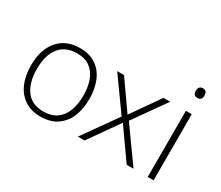

<svg xmlns="http://www.w3.org/2000/svg" viewBox="-125 -1025 1535 1335"><g transform="rotate(30 642.5 -358.0)"><path d="M527 -266Q527 -184 500.5 -122Q474 -60 421.5 -25Q369 10 291 10Q217 10 164.5 -25Q112 -60 85 -122Q58 -184 58 -266Q58 -394 121 -467.5Q184 -541 296 -541Q373 -541 424.5 -505.5Q476 -470 501.5 -408Q527 -346 527 -266ZM106 -266Q106 -160 151.5 -95.5Q197 -31 292 -31Q356 -31 397.5 -60.5Q439 -90 459 -143Q479 -196 479 -266Q479 -333 460 -385.5Q441 -438 401 -468.5Q361 -499 295 -499Q202 -499 154 -437Q106 -375 106 -266Z M782 -273 597 -531H652L811 -305L969 -531H1023L840 -273L1035 0H980L811 -240L642 0H588Z M1173 -726Q1192 -726 1200 -715.5Q1208 -705 1208 -687Q1208 -669 1200 -658.5Q1192 -648 1173 -648Q1139 -648 1139 -687Q1139 -705 1147.5 -715.5Q1156 -726 1173 -726ZM1196 -531V0H1149V-531Z"/></g></svg>

Font: Noto Sans Thaana ExtraLight
Style: Regular
Weight: 200
Designer: David Williams
Foundry: Google Inc.
Version: Version 3.001; ttfautohint (v1.8.4.7-5d5b)